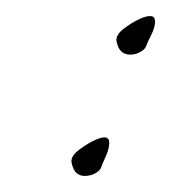

<svg xmlns="http://www.w3.org/2000/svg" viewBox="-20 -214 214 239"><path d="M142 -146Q128 -146 125 -163Q124 -171 135 -179Q146 -187 153 -190Q161 -194 167 -194Q173 -194 173 -187Q173 -180 168 -170Q163 -160 162 -157Q161 -153 155 -149.5Q149 -146 142 -146ZM85 5Q80 5 75.5 1.5Q71 -2 69 -12Q68 -20 79 -28Q90 -36 97 -39Q105 -43 110 -43Q116 -43 116 -36Q116 -29 111.5 -19Q107 -9 106 -6Q105 -2 99 1.5Q93 5 85 5Z"/></svg>

Font: Waterfall
Style: Regular
Weight: 400
Designer: Robert E. Leuschke
Foundry: Robert E. Leuschke
Version: Version 1.010; ttfautohint (v1.8.3)